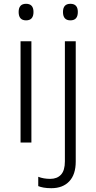

<svg xmlns="http://www.w3.org/2000/svg" viewBox="-20 -749 505 1009"><path d="M117 -729Q156 -729 156 -686Q156 -642 117 -642Q78 -642 78 -686Q78 -729 117 -729ZM145 -532V0H88V-532ZM311 -686Q311 -729 350 -729Q389 -729 389 -686Q389 -642 350 -642Q311 -642 311 -686ZM250 240Q227 240 210 237Q193 234 181 229V180Q209 191 244 191Q280 191 300.5 169Q321 147 321 99V-532H378V100Q378 168 344 204Q310 240 250 240Z"/></svg>

Font: Noto Sans Bengali UI Light
Style: Regular
Weight: 300
Designer: Jelle Bosma - Monotype Design Team
Foundry: Monotype Imaging Inc.
Version: Version 2.003; ttfautohint (v1.8.4.7-5d5b)